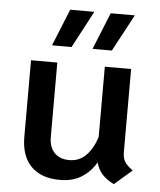

<svg xmlns="http://www.w3.org/2000/svg" viewBox="-51 -737 661 793"><g transform="rotate(5 279.0 -340.0)"><path d="M523 -53 450 10Q417 -7 400 -26.5Q383 -46 376 -74Q353 -34 316 -11Q279 12 226 12Q149 12 107 -30.5Q65 -73 65 -152V-470H174V-161Q174 -120 196 -96.5Q218 -73 258 -73Q300 -73 328 -102Q356 -131 371 -179V-470H480V-126Q480 -102 489 -86.5Q498 -71 523 -53ZM208 -692H308L227 -539H146ZM376 -692H476L394 -539H314Z"/></g></svg>

Font: KoHo SemiBold
Style: Regular
Weight: 600
Designer: Cadson Demak & Katatrad Team
Foundry: Cadson Demak Co.,Ltd.
Version: Version 1.000; ttfautohint (v1.6)